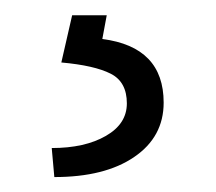

<svg xmlns="http://www.w3.org/2000/svg" viewBox="-20 -20 283 252"><path d="M120.1 0 114.3 31.2Q194.8 41.5 194.8 114.7Q194.8 159.7 156.2 186Q117.7 212.4 51.3 212.4L47.9 174.3Q91.3 174.3 118.9 158.4Q146.5 142.6 146.5 115.7Q146.5 87.4 125.2 76.7Q104 65.9 60.5 62L74.7 0Z"/></svg>

Font: RobotoDraft Light
Style: Regular
Weight: 300
Version: Version 2.001151; 2014